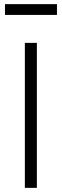

<svg xmlns="http://www.w3.org/2000/svg" viewBox="-20 -907 298 927"><path d="M100 0V-700H158V0ZM4 -835V-887H255V-835Z"/></svg>

Font: Geologica-Sharp
Style: Regular
Weight: 100
Designer: Sindre Bremnes, Frode Helland
Foundry: Monokrom Skriftforlag AS
Version: Version 1.010;gftools[0.9.28]